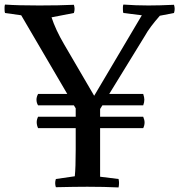

<svg xmlns="http://www.w3.org/2000/svg" viewBox="-30 -819 786 842"><path d="M598 -257H409V-44L490 -34Q492 -24 492 -17Q492 -12 491.5 -7Q491 -2 490 3Q427 0 353 0Q326 0 291.5 0.5Q257 1 215 2Q212 -7 212 -16Q212 -25 215 -34L298 -46Q300 -65 301 -94Q302 -123 302 -163V-257H137Q131 -270 131 -283Q131 -295 137 -307H302V-344L294 -357H137Q130 -368 130 -382Q130 -394 137 -407H265L63 -752L-8 -762Q-10 -767 -10 -778Q-10 -783 -10 -788Q-10 -793 -8 -799Q20 -797 57 -796Q94 -795 142 -795Q229 -795 294 -798Q297 -789 297 -780Q297 -771 294 -762L196 -743Q214 -688 251 -625L383 -399L592 -752L511 -762Q509 -767 509 -778Q509 -783 509 -788Q509 -793 511 -799Q539 -797 566 -796Q593 -795 621 -795Q668 -795 733 -798Q736 -789 736 -780Q736 -771 733 -762L671 -750Q649 -725 632.5 -703Q616 -681 605 -661L449 -407H598Q603 -392 603 -382Q603 -370 598 -357H419L409 -341V-307H598Q604 -293 604 -282Q604 -269 598 -257Z"/></svg>

Font: Adamina
Style: Regular
Weight: 400
Designer: Cyreal (www.cyreal.org)
Foundry: Cyreal
Version: Version 1.011